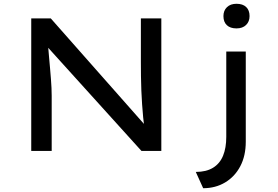

<svg xmlns="http://www.w3.org/2000/svg" viewBox="-20 -797 1469 1014"><path d="M145 0V-700H248L754 -127L744 -118Q739 -146 736 -178Q733 -210 730.5 -245.5Q728 -281 726.5 -318.5Q725 -356 724.5 -394Q724 -432 724 -470V-700H832V0H727L228 -552L233 -566Q236 -529 239 -496.5Q242 -464 244.5 -434.5Q247 -405 249 -380Q251 -355 252 -332.5Q253 -310 253 -291V0ZM1053 197 1014 111Q1069 111 1105 89Q1141 67 1158 25.5Q1175 -16 1175 -74V-525H1278V-49Q1278 26 1249 81Q1220 136 1169 166.5Q1118 197 1053 197ZM1229 -647Q1196 -647 1178 -664Q1160 -681 1160 -712Q1160 -741 1178.5 -759Q1197 -777 1229 -777Q1262 -777 1280 -760Q1298 -743 1298 -712Q1298 -683 1279.5 -665Q1261 -647 1229 -647Z"/></svg>

Font: Lexend Giga
Style: Regular
Weight: 400
Designer: Bonnie Shaver-Troup, Thomas Jockin
Foundry: Lexend
Version: Version 1.007